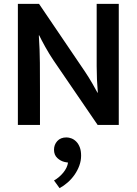

<svg xmlns="http://www.w3.org/2000/svg" viewBox="-20 -650 711 999"><path d="M317 193Q295 188 278 172Q261 156 261 129Q261 103 278 84Q295 65 326 65Q338 65 351.5 70Q365 75 376.5 86.5Q388 98 395 116Q402 134 402 160Q402 186 393 211Q384 236 368.5 258.5Q353 281 332.5 299Q312 317 290 329L261 289Q288 274 309 248.5Q330 223 334 196ZM73 -630H183L423 -276Q443 -246 460 -216.5Q477 -187 487 -168H489Q483 -237 483 -306.5Q483 -376 483 -445V-630H598V0H488L259 -335Q236 -369 215.5 -406Q195 -443 184 -466H182Q187 -392 187.5 -322.5Q188 -253 188 -181V0H73Z"/></svg>

Font: Mukta Mahee SemiBold
Style: Regular
Weight: 600
Designer: Shuchita Grover, Noopur Datye, Girish Dalvi, Yashodeep Gholap
Foundry: Ek Type
Version: Version 2.538;PS 1.000;hotconv 16.6.51;makeotf.lib2.5.65220;